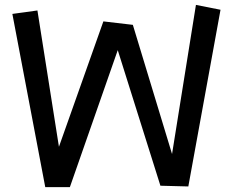

<svg xmlns="http://www.w3.org/2000/svg" viewBox="-20 -752 959 789"><path d="M886.2 -711.9 753.9 14.2 639.2 11.2 463.9 -545.9 267.1 17.1H166L30.8 -694.8L133.8 -709L222.2 -148.9L404.8 -664.1L525.9 -649.9L687 -119.1L785.2 -731.9Z"/></svg>

Font: McLaren
Style: Regular
Weight: 400
Designer: Astigmatic (AOETI)
Foundry: Astigmatic (AOETI)
Version: Version 1.000